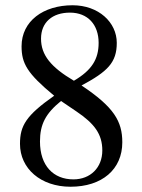

<svg xmlns="http://www.w3.org/2000/svg" viewBox="-20 -696 540 730"><path d="M445 -155C445 -235 413 -289 290 -371C389 -424 424 -458 424 -533C424 -611 355 -676 256 -676C145 -676 62 -616 62 -520C62 -455 83 -417 186 -332C79 -257 56 -218 56 -149C56 -55 135 14 248 14C368 14 445 -52 445 -155ZM355 -533C355 -471 329 -429 261 -389C173 -441 136 -487 136 -549C136 -611 179 -648 246 -648C314 -648 355 -602 355 -533ZM271 -272C339 -226 369 -186 369 -124C369 -59 324 -14 259 -14C183 -14 132 -66 132 -158C132 -223 153 -264 212 -312Z"/></svg>

Font: XITS Math
Style: Regular
Weight: 400
Designer: MicroPress Inc., with final additions and corrections provided by Coen Hoffman, Elsevier (retired)
Version: Version 1.108